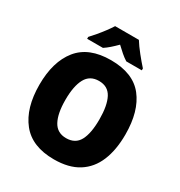

<svg xmlns="http://www.w3.org/2000/svg" viewBox="-213 -1075 1157 1232"><g transform="rotate(30 366.0 -458.5)"><path d="M685 -358Q685 -244 651 -161.5Q617 -79 546.5 -34.5Q476 10 366 10Q204 10 125.5 -88.5Q47 -187 47 -359Q47 -530 125.5 -627.5Q204 -725 367 -725Q532 -725 608.5 -627.5Q685 -530 685 -358ZM240 -358Q240 -257 270 -202Q300 -147 366 -147Q434 -147 463 -201Q492 -255 492 -358Q492 -461 463 -516Q434 -571 367 -571Q300 -571 270 -515.5Q240 -460 240 -358ZM456 -927Q477 -893 509.5 -852.5Q542 -812 570 -781V-767H455Q433 -781 412 -799Q391 -817 367 -840Q343 -816 323 -798.5Q303 -781 282 -767H165V-781Q182 -799 204 -825Q226 -851 246.5 -878.5Q267 -906 280 -927Z"/></g></svg>

Font: Noto Sans Lao SemiCondensed Black
Style: Regular
Weight: 900
Width: 4
Designer: Monotype Design Team
Foundry: Monotype Imaging Inc.
Version: Version 2.003; ttfautohint (v1.8.4.7-5d5b)